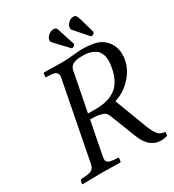

<svg xmlns="http://www.w3.org/2000/svg" viewBox="-200 -949 974 1073"><g transform="rotate(-30 287.0 -412.5)"><path d="M380.9 -620.1Q333 -620.1 314 -608.9Q294.9 -597.7 291 -574.2L242.2 -325.2H290Q327.6 -325.2 356.7 -331.8Q385.7 -338.4 412.6 -354.5Q439.5 -370.6 457.8 -401.6Q476.1 -432.6 484.9 -478Q490.2 -507.8 490.2 -521Q490.2 -549.8 480.7 -570.3Q471.2 -590.8 454.3 -601.1Q437.5 -611.3 419.7 -615.7Q401.9 -620.1 380.9 -620.1ZM387.2 -653.8Q441.9 -653.8 479.7 -644Q517.6 -634.3 543 -604Q574.2 -566.9 574.2 -517.1Q574.2 -446.8 526.4 -388.2Q478.5 -329.6 409.2 -308.1L488.8 -98.1Q504.4 -59.1 520.5 -40Q536.6 -21 565.9 -21L563 2.9Q547.4 9.8 521 9.8Q447.3 9.8 411.1 -79.1L342.8 -252.9Q337.4 -266.1 328.6 -273.4Q319.8 -280.8 297.1 -285.9Q274.4 -291 235.8 -291L192.9 -71.8Q191.9 -66.9 191.9 -59.1Q191.9 -44.4 202.1 -37.8Q212.4 -31.2 236.8 -28.8L262.2 -26.9Q269.5 -26.9 268.1 -19L265.1 0L262.2 2Q172.4 0 140.1 0Q107.9 0 18.1 2L16.1 0L20 -19Q21.5 -26.9 28.8 -26.9L54.2 -28.8Q84.5 -30.8 97.9 -40.8Q111.3 -50.8 115.2 -71.8L212.9 -574.2Q213.9 -577.1 213.9 -584Q213.9 -600.1 203.4 -607.7Q192.9 -615.2 179.2 -616.2L142.1 -618.2Q135.7 -618.2 137.2 -624L141.1 -645L144 -647Q233.9 -645 265.1 -645Q286.1 -645 331.5 -649.4Q377 -653.8 387.2 -653.8ZM259.8 -784.2Q259.8 -802.2 276.4 -816.2Q293 -830.1 308.1 -830.1Q327.1 -830.1 331.1 -817.9L368.2 -704.1V-702.1Q368.2 -696.8 362.3 -691.4Q356.4 -686 350.1 -686Q345.2 -686 344.2 -688L265.1 -772Q259.8 -777.3 259.8 -784.2ZM478 -689.9Q475.1 -689.9 471.2 -691.9L396 -777.8Q393.1 -782.2 393.1 -789.1Q393.1 -804.7 407.5 -819.8Q421.9 -835 440.9 -835Q453.1 -835 458.3 -827.9Q463.4 -820.8 469.2 -801.8L496.1 -708V-705.1Q496.1 -699.2 489.7 -694.6Q483.4 -689.9 478 -689.9Z"/></g></svg>

Font: Common Serif SemiBold
Style: Italic
Weight: 600
Italic angle: -12°
Designer: Philipp H. Poll, Khaled Hosny
Foundry: Stefan Peev, Context Ltd.
Version: Version 1.026